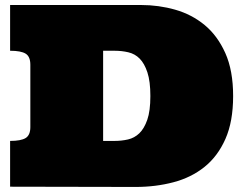

<svg xmlns="http://www.w3.org/2000/svg" viewBox="-20 -739 968 760"><path d="M434.1 -181.2Q460.9 -181.2 486.6 -187Q512.2 -192.9 531.5 -211.4Q550.8 -230 563 -264.9Q575.2 -299.8 575.2 -358.9Q575.2 -417 563.5 -452.4Q551.8 -487.8 533 -506.8Q514.2 -525.9 488 -532Q461.9 -538.1 434.1 -538.1H388.2V-181.2ZM20 0V-181.2Q63 -181.2 81.5 -192.6Q100.1 -204.1 100.1 -235.8V-482.9Q100.1 -515.1 81.5 -526.6Q63 -538.1 20 -538.1V-719.2H538.1Q607.9 -719.2 673.3 -700.7Q738.8 -682.1 789.8 -640.1Q840.8 -598.1 871.8 -529.1Q902.8 -460 902.8 -358.9Q902.8 -257.8 872.3 -189Q841.8 -120.1 789.3 -78.1Q736.8 -36.1 666.5 -17.6Q596.2 1 517.1 1Z"/></svg>

Font: Ultra
Style: Regular
Weight: 400
Designer: Astigmatic (AOETI)
Foundry: Astigmatic (AOETI)
Version: Version 1.000